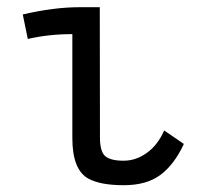

<svg xmlns="http://www.w3.org/2000/svg" viewBox="-20 -515 558 543"><path d="M203.6 -494.6H262.2Q262.2 -494.6 262.7 -126.5Q262.7 -85.9 277.8 -73.2Q293 -60.5 329.6 -60.5Q364.7 -60.5 395.5 -82.8Q426.3 -105 444.3 -146L500 -107.9Q472.7 -49.3 433.6 -20.3Q394.5 8.8 330.1 8.8Q264.2 8.8 230 -9.8Q184.6 -34.7 184.6 -124.5V-418.5Q117.7 -418.5 58.6 -404.8L44.4 -474.1Q132.8 -494.6 203.6 -494.6Z"/></svg>

Font: Fantasque Sans Mono
Style: Regular
Weight: 400
Monospace: yes
Designer: Jany Belluz
Version: Version 1.8.0 ; ttfautohint (v1.8.2)